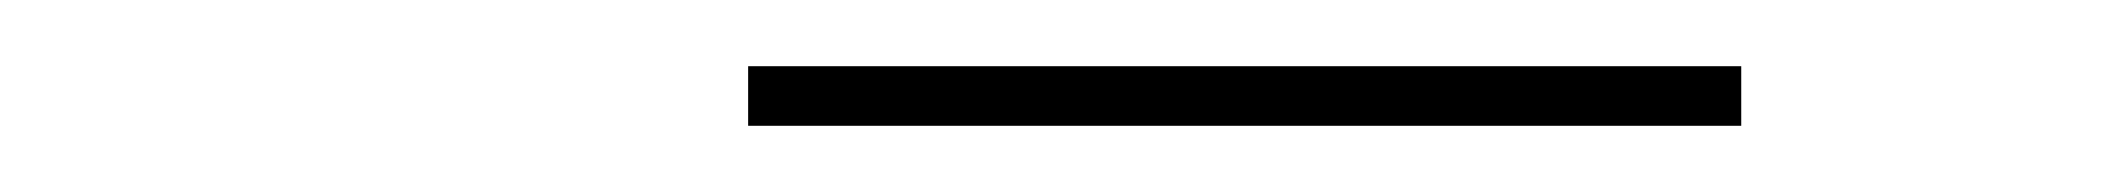

<svg xmlns="http://www.w3.org/2000/svg" viewBox="-20 -709 640 58"><path d="M206 -671V-689H506V-671Z"/></svg>

Font: Iosevka Curly Thin Extended
Style: Italic
Weight: 100
Width: 7
Italic angle: -9°
Monospace: yes
Designer: Belleve Invis
Foundry: Belleve Invis
Version: Version 11.1.0; ttfautohint (v1.8.3)